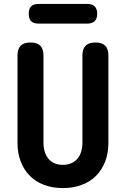

<svg xmlns="http://www.w3.org/2000/svg" viewBox="-20 -946 640 976"><path d="M69 -664Q69 -697 85 -713.5Q101 -730 135 -730Q169 -730 185 -713.5Q201 -697 201 -664V-221Q201 -197 207 -176.5Q213 -156 225 -140.5Q237 -125 256 -116.5Q275 -108 300 -108Q325 -108 344 -117Q363 -126 375 -141Q387 -156 393 -176.5Q399 -197 399 -221V-664Q399 -697 415 -713.5Q431 -730 465 -730Q499 -730 515 -713.5Q531 -697 531 -664V-220Q531 -167 514.5 -124.5Q498 -82 468 -52Q438 -22 395 -6Q352 10 300 10Q247 10 204.5 -6Q162 -22 132 -52Q102 -82 85.5 -124.5Q69 -167 69 -220ZM176 -826Q150 -826 138 -838.5Q126 -851 126 -876Q126 -901 138 -913.5Q150 -926 176 -926H424Q449 -926 461.5 -913.5Q474 -901 474 -876Q474 -851 461.5 -838.5Q449 -826 424 -826Z"/></svg>

Font: Maple Mono Normal NL
Style: Bold
Weight: 700
Monospace: yes
Designer: subframe7536
Version: Version 7.000